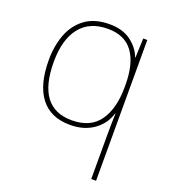

<svg xmlns="http://www.w3.org/2000/svg" viewBox="-140 -640 862 974"><g transform="rotate(20 291.5 -153.0)"><path d="M465 -3Q465 -27 465.5 -62Q466 -97 467 -122H465Q449 -64 397 -26.5Q345 11 269 11Q164 11 110 -59Q56 -129 56 -262Q56 -338 79.5 -400.5Q103 -463 154 -500.5Q205 -538 285 -538Q356 -538 401 -504.5Q446 -471 463 -424H465L469 -528H491V232H465ZM269 -14Q370 -14 417.5 -81Q465 -148 465 -265V-275Q465 -391 420.5 -452Q376 -513 285 -513Q186 -513 134.5 -447.5Q83 -382 83 -262Q83 -14 269 -14Z"/></g></svg>

Font: Noto Sans Sinhala UI Thin
Style: Regular
Weight: 100
Designer: Jelle Bosma - Monotype Design Team
Foundry: Monotype Imaging Inc.
Version: Version 2.006; ttfautohint (v1.8.4.7-5d5b)